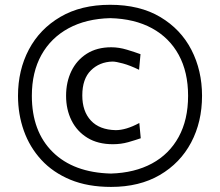

<svg xmlns="http://www.w3.org/2000/svg" viewBox="-20 -754 900 786"><path d="M434.6 11.2Q339.4 11.2 268.1 -18.3Q196.8 -47.9 149.2 -99.6Q101.6 -151.4 77.6 -218.8Q53.7 -286.1 53.7 -361.8Q53.7 -466.8 98.1 -551Q142.6 -635.3 227.1 -684.8Q311.5 -734.4 430.7 -734.4Q552.2 -734.4 636.2 -684.3Q720.2 -634.3 763.7 -549.8Q807.1 -465.3 807.1 -361.8Q807.1 -254.9 762.5 -170.7Q717.8 -86.4 634.3 -37.6Q550.8 11.2 434.6 11.2ZM434.1 -43.5Q531.2 -46.4 602.1 -84.7Q672.9 -123 711.4 -193.4Q750 -263.7 750 -361.8Q750 -459 711.7 -529.3Q673.3 -599.6 602.1 -638.4Q530.8 -677.2 431.2 -679.7Q332.5 -677.2 260.5 -638.2Q188.5 -599.1 149.4 -528.8Q110.4 -458.5 110.4 -361.8Q110.4 -215.8 195.8 -131.6Q281.2 -47.4 434.1 -43.5ZM442.4 -163.6Q380.9 -163.6 338.1 -189.7Q295.4 -215.8 272.9 -260.7Q250.5 -305.7 250.5 -361.8Q250.5 -418 272.2 -462.9Q293.9 -507.8 335.4 -534.2Q377 -560.5 435.5 -560.5Q466.8 -560.5 499.8 -550.5Q532.7 -540.5 555.2 -532.2L549.3 -468.3Q512.2 -486.3 483.4 -494.1Q454.6 -502 440.4 -502Q387.2 -500.5 352.1 -465.8Q316.9 -431.2 316.9 -363.3Q316.9 -298.3 352.1 -260.5Q387.2 -222.7 453.6 -221.2Q496.1 -221.2 550.3 -250.5L556.2 -188Q535.2 -180.7 505.4 -172.1Q475.6 -163.6 442.4 -163.6Z"/></svg>

Font: Pinar DS4-Regular
Style: Regular
Weight: 400
Designer: Amin Abedi
Version: Version 2.000